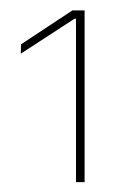

<svg xmlns="http://www.w3.org/2000/svg" viewBox="-20 -722 244 379"><path d="M147 -362.5H130V-685H127L21 -616L21.5 -634.5L123 -701.5H147Z"/></svg>

Font: Anek Malayalam Medium Thin
Style: Regular
Weight: 250
Version: Version 1.003